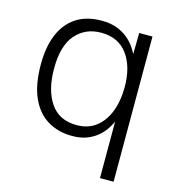

<svg xmlns="http://www.w3.org/2000/svg" viewBox="-104 -616 795 866"><g transform="rotate(15 294.0 -183.0)"><path d="M504.5 161H441V-102.5Q434 -87 421.5 -67.8Q409 -48.5 388.5 -30.8Q368 -13 338.8 -1.5Q309.5 10 269 10Q205 10 155.5 -19.5Q106 -49 78.2 -110.2Q50.5 -171.5 50.5 -267Q50.5 -347 74.5 -405.2Q98.5 -463.5 146.5 -495.2Q194.5 -527 266 -527Q306.5 -527 336.2 -515.8Q366 -504.5 387 -487.2Q408 -470 421 -451.5Q434 -433 441 -418L442.5 -517H504.5ZM277 -42.5Q331 -42.5 367.8 -71.5Q404.5 -100.5 423.5 -150.5Q442.5 -200.5 442.5 -263.5Q442.5 -359 400.2 -416.5Q358 -474 277 -474Q204 -474 158.5 -422.2Q113 -370.5 113 -263.5Q113 -162.5 154 -102.5Q195 -42.5 277 -42.5Z"/></g></svg>

Font: Public Sans ExtraLight
Style: Regular
Weight: 250
Designer: The Public Sans Project Authors: Dan O. Williams and USWDS (Libre Franklin designed by Pablo Impallari and Rodrigo Fuenz
Version: Version 1.007